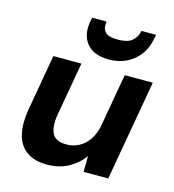

<svg xmlns="http://www.w3.org/2000/svg" viewBox="-110 -820 840 925"><g transform="rotate(15 310.5 -358.0)"><path d="M209 12Q144 12 105.5 -16Q67 -44 54.5 -95.5Q42 -147 53 -215L103 -501H243L195 -229Q186 -170 203 -138Q220 -106 274 -106Q307 -106 335.5 -121Q364 -136 384 -165Q404 -194 412 -234L459 -501H599L511 0H388L389 -79Q360 -38 314 -13Q268 12 209 12ZM364 -554Q315 -554 282.5 -573Q250 -592 236.5 -627.5Q223 -663 232 -711L236 -728H308Q302 -695 317.5 -676.5Q333 -658 382 -658Q430 -658 452.5 -676.5Q475 -695 482 -728H555L551 -711Q543 -662 517 -627Q491 -592 452 -573Q413 -554 364 -554Z"/></g></svg>

Font: DM Sans 18pt ExtraBold
Style: Italic
Weight: 800
Italic angle: -10°
Designer: Colophon Foundry, Jonny Pinhorn
Foundry: Colophon Foundry
Version: Version 4.004;gftools[0.9.30]